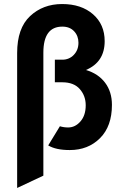

<svg xmlns="http://www.w3.org/2000/svg" viewBox="-20 -732 615 952"><path d="M65 -469Q65 -592 129 -652Q193 -712 288 -712Q383 -712 441 -661.5Q499 -611 499 -528Q499 -424 406 -385Q467 -367 501 -322Q535 -277 535 -212Q535 -106 476 -47Q417 12 326 12Q257 12 219 -11L277 -106Q296 -100 318 -100Q353 -100 379 -130Q405 -160 405 -210Q405 -257 375.5 -290.5Q346 -324 289 -324H252V-436H289Q323 -436 346 -460Q369 -484 369 -520Q369 -554 347.5 -577Q326 -600 289 -600Q195 -600 195 -471V139L65 200Z"/></svg>

Font: OVRPSS Recut ExtraBold
Style: Regular
Weight: 800
Designer: Giant Group
Foundry: Giant Group
Version: Version 1.001;hotconv 1.0.109;makeotfexe 2.5.65596